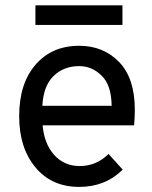

<svg xmlns="http://www.w3.org/2000/svg" viewBox="-20 -697 578 728"><path d="M114.3 -602.5Q114.3 -621.1 114.3 -676.8Q196.3 -676.8 444.3 -676.8Q444.3 -658.2 444.3 -602.5Q361.3 -602.5 114.3 -602.5ZM280.3 11.7Q175.8 11.7 114.3 -62.5Q52.7 -136.7 52.7 -255.9Q52.7 -380.9 115.2 -452.1Q176.8 -523.4 280.3 -523.4Q372.1 -523.4 431.6 -461.9Q491.2 -400.4 491.2 -280.3Q491.2 -252 488.3 -221.7Q373 -221.7 141.6 -221.7Q147.5 -152.3 185.5 -109.4Q223.6 -67.4 282.2 -67.4Q345.7 -67.4 391.6 -113.3Q409.2 -93.8 445.3 -53.7Q378.9 11.7 280.3 11.7ZM140.6 -295.9Q206.1 -295.9 403.3 -295.9Q402.3 -375 365.2 -410.2Q329.1 -446.3 280.3 -446.3Q220.7 -446.3 182.6 -408.2Q144.5 -371.1 140.6 -295.9Z"/></svg>

Font: Overpass
Style: Regular
Weight: 400
Designer: Delve Withrington, Thomas Jockin
Version: Version 3.000;DELV;Overpass; ttfautohint (v1.5)